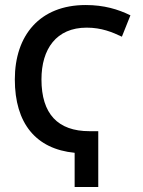

<svg xmlns="http://www.w3.org/2000/svg" viewBox="-20 -745 570 764"><path d="M277 -137V-1H371V-223H336C210 -223 145 -292 145 -429C145 -550 204 -635 325 -635C384 -635 427 -617 465 -599L499 -684C450 -708 394 -725 321 -725C138 -725 39 -604 39 -429C39 -254 123 -152 277 -137Z"/></svg>

Font: Noto Sans Mono Condensed Medium
Style: Regular
Weight: 500
Width: 3
Designer: Monotype Design Team
Foundry: Monotype Imaging Inc.
Version: Version 2.014